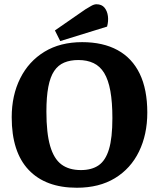

<svg xmlns="http://www.w3.org/2000/svg" viewBox="-20 -864 747 902"><path d="M341 18Q194 18 114.5 -66Q35 -150 35 -313Q35 -416 75 -496Q115 -576 189 -621Q263 -666 366 -666Q464 -666 532.5 -628.5Q601 -591 636.5 -517.5Q672 -444 672 -335Q672 -232 633 -152Q594 -72 520 -27Q446 18 341 18ZM360 -65Q411 -65 443.5 -87.5Q476 -110 492 -163Q508 -216 508 -309Q508 -384 498.5 -436.5Q489 -489 469.5 -521Q450 -553 419.5 -567.5Q389 -582 348 -582Q310 -582 281.5 -570Q253 -558 234.5 -530.5Q216 -503 207 -456Q198 -409 198 -340Q198 -239 215.5 -178.5Q233 -118 268.5 -91.5Q304 -65 360 -65ZM263 -671 238 -721 381 -820Q394 -828 408 -836Q422 -844 433 -844Q458 -844 471 -828Q484 -812 487 -788Q490 -764 483 -739Z"/></svg>

Font: Faustina VF Beta
Style: Regular
Weight: 400
Designer: Alfonso Garcia
Foundry: Omnibus-Type
Version: Version 1.006